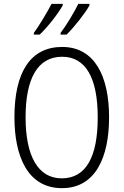

<svg xmlns="http://www.w3.org/2000/svg" viewBox="-20 -968 642 998"><path d="M445 -940V-948H387C370 -912 327 -839 295 -797V-788H326C365 -826 425 -902 445 -940ZM306 -940V-948H248C229 -911 188 -841 156 -797V-788H186C229 -828 285 -901 306 -940ZM547 -358C547 -572 472 -724 303 -724C140 -724 55 -595 55 -359C55 -157 123 10 302 10C478 10 547 -153 547 -358ZM113 -358C113 -557 174 -673 303 -673C426 -673 488 -562 488 -358C488 -154 428 -41 301 -41C177 -41 113 -158 113 -358Z"/></svg>

Font: Noto Sans Malayalam Condensed Light
Style: Regular
Weight: 300
Width: 3
Designer: Jelle Bosma - Monotype Design Team
Foundry: Monotype Imaging Inc.
Version: Version 2.104